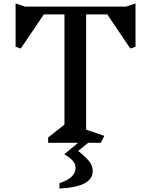

<svg xmlns="http://www.w3.org/2000/svg" viewBox="-20 -824 872 1108"><path d="M762 -554 732 -544 599 -741H477V-76L582 -40L562 0H489L431 47Q479 85 497 110Q515 135 515 163Q515 209 468 234Q421 259 323 264V233Q416 203 416 145Q416 123 401.5 105.5Q387 88 351 66L431 0H258V-31L352 -105V-741H233L100 -544L70 -554V-804L124 -786H708L762 -804Z"/></svg>

Font: Inknut
Style: Antiqua
Weight: 400
Designer: Claus Eggers Srensen
Foundry: Claus Eggers Srensen
Version: Version 1.000; ttfautohint (v1.2) -l 7 -r 28 -G 50 -x 13 -D 